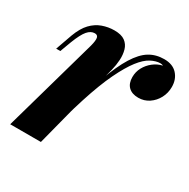

<svg xmlns="http://www.w3.org/2000/svg" viewBox="-127 -647 751 764"><g transform="rotate(30 249.0 -265.5)"><path d="M156 0H15L137 -432Q144 -459 141.5 -470.5Q139 -482 126 -482Q108 -482 93 -464.5Q78 -447 61 -403L42 -352H23L50 -428Q65 -468 86 -490Q107 -512 133.5 -521.5Q160 -531 188 -531Q220 -531 237 -518.5Q254 -506 260 -485Q266 -464 264.5 -439.5Q263 -415 257 -391ZM412 -509Q392 -509 369 -497Q346 -485 322 -454Q298 -423 271.5 -368Q245 -313 217.5 -227.5Q190 -142 161 -21L183 -156Q215 -266 241 -338Q267 -410 293.5 -452.5Q320 -495 349.5 -513Q379 -531 417 -531Q456 -531 477 -508Q498 -485 498 -450Q498 -422 485.5 -398.5Q473 -375 451.5 -360.5Q430 -346 403 -346Q374 -346 358 -361.5Q342 -377 342 -406Q342 -430 353 -450.5Q364 -471 383 -486Q402 -501 425 -506Q422 -507 419 -508Q416 -509 412 -509Z"/></g></svg>

Font: Playfair Display
Style: Bold Italic
Weight: 700
Italic angle: -14°
Designer: Claus Eggers Sørensen
Foundry: Claus Eggers Sørensen
Version: Version 1.203